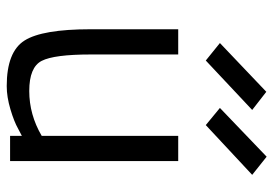

<svg xmlns="http://www.w3.org/2000/svg" viewBox="-141 -662 813 571"><g transform="rotate(90 265.5 -376.5)"><path d="M459 -500V0H384V-35L363 -24Q342 -12 305 -1Q268 10 236 10Q134 10 100.5 -43Q67 -96 67 -239Q67 -239 67 -500H142V-240Q142 -131 161 -94Q180 -57 250.5 -57Q321 -57 384 -94V-500ZM301 -624 446 -763 500 -720 352 -582ZM108 -624 253 -762 307 -720 160 -582Z"/></g></svg>

Font: Titillium Web
Style: Regular
Weight: 400
Version: Version 1.002;PS 57.000;hotconv 1.0.70;makeotf.lib2.5.55311